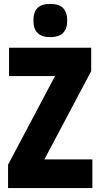

<svg xmlns="http://www.w3.org/2000/svg" viewBox="-20 -957 511 977"><path d="M450 0H21V-119L260 -570H26V-714H444V-595L206 -146H450ZM236 -937Q281 -937 301.5 -915.5Q322 -894 322 -852Q322 -810 300.5 -789Q279 -768 236 -768Q193 -768 171.5 -789Q150 -810 150 -852Q150 -895 170.5 -916Q191 -937 236 -937Z"/></svg>

Font: Noto Sans Khmer ExtraCondensed Black
Style: Regular
Weight: 900
Width: 2
Designer: Danh Hong and the Monotype Design Team
Foundry: Monotype Imaging Inc.
Version: Version 2.004